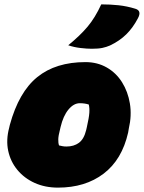

<svg xmlns="http://www.w3.org/2000/svg" viewBox="-20 -846 658 878"><path d="M371 -562Q425 -562 468 -537.5Q511 -513 538 -470Q565 -427 574 -372.5Q583 -318 569 -258L566 -240Q538 -116 454 -52Q370 12 245 12Q186 12 138.5 -9.5Q91 -31 59.5 -69Q28 -107 17.5 -156.5Q7 -206 22 -262L25 -275Q66 -425 150.5 -493.5Q235 -562 371 -562ZM345 -374Q317 -374 293 -345Q269 -316 257 -265L254 -252Q247 -226 246.5 -209Q246 -192 250 -181Q258 -179 266 -177.5Q274 -176 284 -176Q318 -176 341 -193Q364 -210 374 -251L377 -264Q387 -308 388.5 -330Q390 -352 386 -368Q368 -374 345 -374ZM443 -826Q484 -826 522 -822Q560 -818 599 -806Q629 -797 611 -763Q588 -719 557.5 -689Q527 -659 483 -638Q467 -631 448.5 -627Q430 -623 400 -623Q378 -623 348 -626.5Q318 -630 292 -639Q346 -683 380.5 -724Q415 -765 443 -826Z"/></svg>

Font: Recursive Mn Csl St XBk
Style: Italic
Weight: 1000
Italic angle: -15°
Monospace: yes
Version: Version 1.079;hotconv 1.0.112;makeotfexe 2.5.65598; ttfautoh